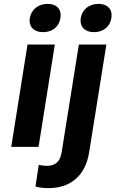

<svg xmlns="http://www.w3.org/2000/svg" viewBox="-20 -758 596 991"><path d="M134 -665C127 -619 156 -592 202 -592C249 -592 285 -619 292 -665C299 -711 272 -738 225 -738C179 -738 141 -709 134 -665ZM38 0H179L263 -528H122ZM180 93 163 205C183 210 204 213 230 213C347 213 421 146 440 29L529 -528H387L298 29C291 74 267 98 223 98C207 98 194 96 180 93ZM397 -665C390 -619 419 -592 465 -592C511 -592 548 -619 555 -665C562 -710 535 -738 488 -738C441 -738 404 -710 397 -665Z"/></svg>

Font: Asimov Pro
Style: BdObl
Weight: 700
Designer: Google
Version: Version 2.000980; 2014